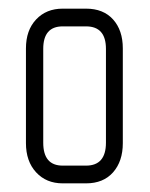

<svg xmlns="http://www.w3.org/2000/svg" viewBox="-20 -424 348 444"><path d="M179 0H125Q87 0 63.5 -25.5Q40 -51 40 -93V-312Q40 -354 63.5 -379Q87 -404 125 -404H179Q219 -404 241.5 -379Q264 -354 264 -312V-93Q264 -51 241.5 -25.5Q219 0 179 0ZM225 -311Q225 -363 179 -363H125Q80 -363 80 -311V-94Q80 -41 125 -41H179Q225 -41 225 -94Z"/></svg>

Font: Chathura
Style: Bold
Weight: 700
Designer: Appaji Ambarisha Darbha
Foundry: Aditya Fonts
Version: Version 1.002 2016